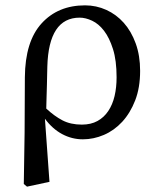

<svg xmlns="http://www.w3.org/2000/svg" viewBox="-20 -508 583 718"><path d="M286 -42Q320 -42 344.5 -55.5Q369 -69 385 -93Q401 -117 408.5 -149Q416 -181 416 -219Q416 -282 402.5 -324.5Q389 -367 369 -393Q349 -419 324.5 -430.5Q300 -442 278 -442Q162 -442 157 -259Q157 -258 156.5 -238Q156 -218 155.5 -192Q155 -166 154 -140Q153 -114 153 -102Q183 -74 213.5 -58Q244 -42 286 -42ZM69 180 72 -12 73 -219Q74 -353 135.5 -420.5Q197 -488 298 -488Q340 -488 377.5 -471Q415 -454 443 -422.5Q471 -391 487.5 -345.5Q504 -300 504 -243Q504 -180 485.5 -132.5Q467 -85 437 -52.5Q407 -20 368.5 -3.5Q330 13 290 13Q249 13 212.5 -6.5Q176 -26 148 -64L165 172L81 190Z"/></svg>

Font: Source Serif Pro
Style: Regular
Weight: 400
Designer: Frank Grießhammer
Foundry: Adobe Systems Incorporated
Version: Version 2.000;PS 1.000;hotconv 16.6.51;makeotf.lib2.5.65220